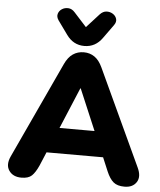

<svg xmlns="http://www.w3.org/2000/svg" viewBox="-62 -1003 887 1065"><g transform="rotate(5 381.5 -470.5)"><path d="M381 -749Q319 -749 281 -803L227 -878Q214 -897 219 -914Q224 -931 239.5 -941Q255 -951 275 -950Q295 -949 311 -931L381 -854L451 -931Q468 -949 487.5 -950Q507 -951 523 -941Q539 -931 544 -914Q549 -897 535 -878L481 -803Q443 -749 381 -749ZM97 9Q50 9 28 -23Q6 -55 28 -103L277 -639Q295 -678 321.5 -696Q348 -714 382 -714Q416 -714 442 -696Q468 -678 486 -639L735 -103Q758 -54 737.5 -22.5Q717 9 671 9Q631 9 609.5 -9Q588 -27 571 -67L539 -143H224L192 -67Q174 -27 155 -9Q136 9 97 9ZM380 -513 284 -284H479L382 -513Z"/></g></svg>

Font: Chiron GoRound TC H
Style: Regular
Weight: 900
Designer: Ryoko NISHIZUKA 西塚涼子 (kana, bopomofo & ideographs); Paul D. Hunt (Latin, Greek & Cyrillic); Sandoll Communications 산돌커뮤니
Foundry: Adobe
Version: Version 1.000;hotconv 1.1.1;makeotfexe 2.6.0